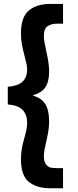

<svg xmlns="http://www.w3.org/2000/svg" viewBox="-20 -832 403 998"><path d="M88.9 -4.9Q88.9 -34.7 93.5 -59.6Q98.1 -84.5 106.4 -114.3Q113.8 -139.6 117.4 -158Q121.1 -176.3 121.1 -195.3Q120.6 -237.3 96.9 -261.2Q73.2 -285.2 20.5 -289.1V-380.9Q72.3 -384.8 96.4 -407Q120.6 -429.2 121.1 -469.7Q121.1 -484.9 117.9 -500.2Q114.7 -515.6 107.4 -542Q98.1 -577.6 93.5 -603Q88.9 -628.4 88.9 -658.2Q88.9 -744.1 130.4 -777.8Q171.9 -811.5 240.2 -811.5H307.6V-709H280.3Q249 -709.5 228.5 -696.8Q208 -684.1 208 -644.5Q208 -630.4 210.7 -615.2Q213.4 -600.1 219.7 -570.3Q221.2 -564 225.8 -541.3Q230.5 -518.6 232.9 -498Q235.4 -477.5 235.4 -459Q234.9 -404.8 214.4 -376.5Q193.8 -348.1 153.3 -337.9V-334Q193.4 -323.7 214.1 -292.7Q234.9 -261.7 235.4 -203.1Q235.4 -174.8 231 -148.7Q226.6 -122.6 218.8 -88.9Q213.4 -65.4 210.7 -49.8Q208 -34.2 208 -20.5Q208 9.8 220.2 23.7Q232.4 37.6 245.8 39.8Q259.3 42 280.3 42H307.6V146.5H240.2Q171.9 146.5 130.4 113.8Q88.9 81.1 88.9 -4.9Z"/></svg>

Font: Reddit Sans Fudge ExtraBold
Style: Regular
Weight: 800
Designer: Stephen Hutchings
Foundry: Reddit
Version: Version 1.011